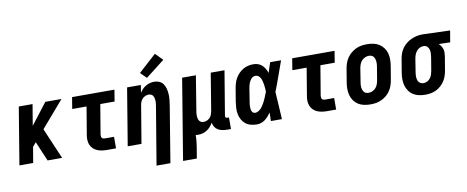

<svg xmlns="http://www.w3.org/2000/svg" viewBox="-78 -1138 4179 1718"><g transform="rotate(-10 2011.0 -279.0)"><path d="M17 0 103 -520H228L196 -328L344 -520H491L285 -281L405 0H273L197 -179L166 -142L142 0Z M812 0Q789 0 766.5 -3.5Q744 -7 724 -15.5Q704 -24 688.5 -39Q673 -54 664.5 -74Q656 -94 655 -117Q654 -140 658 -163L700 -415H570L587 -520H972L955 -415H825L780 -146Q779 -138 780 -130Q781 -122 785 -116Q789 -110 796.5 -107.5Q804 -105 812 -105H895V0Z M1225 215 1313 -314Q1315 -326 1316 -338Q1317 -350 1316.5 -361.5Q1316 -373 1313 -384Q1310 -395 1304 -404.5Q1298 -414 1287.5 -418.5Q1277 -423 1265 -423Q1250 -423 1234.5 -416.5Q1219 -410 1208 -398Q1197 -386 1191 -371Q1185 -356 1183 -341L1126 0H1001L1087 -520H1212L1201 -451Q1212 -468 1226.5 -483Q1241 -498 1258.5 -508Q1276 -518 1295 -523Q1314 -528 1333 -528Q1359 -528 1381 -518Q1403 -508 1416 -488.5Q1429 -469 1435 -445.5Q1441 -422 1442.5 -397Q1444 -372 1441.5 -347Q1439 -322 1435 -297L1351 215ZM1277 -573 1223 -627 1384 -773 1449 -707Z M1466 215 1587 -520H1712L1661 -206Q1659 -194 1657.5 -182Q1656 -170 1657 -158.5Q1658 -147 1660.5 -136Q1663 -125 1669.5 -115.5Q1676 -106 1686.5 -101.5Q1697 -97 1709 -97Q1724 -97 1739 -103.5Q1754 -110 1765.5 -122Q1777 -134 1782.5 -149Q1788 -164 1791 -179L1847 -520H1972L1905 -116Q1904 -108 1909 -102.5Q1914 -97 1921 -97H1938V8H1904Q1882 8 1860.5 4Q1839 0 1821 -10.5Q1803 -21 1792 -39Q1781 -57 1778 -78Q1767 -59 1752.5 -42.5Q1738 -26 1720 -14.5Q1702 -3 1681 2.5Q1660 8 1640 8Q1635 8 1629 7.5Q1623 7 1618 6Q1618 31 1615.5 56.5Q1613 82 1609 107L1591 215Z M2176 8Q2147 8 2120 1Q2093 -6 2072.5 -22Q2052 -38 2039 -61.5Q2026 -85 2020.5 -111.5Q2015 -138 2016.5 -166.5Q2018 -195 2022 -223L2042 -343Q2046 -367 2053 -390Q2060 -413 2072.5 -434.5Q2085 -456 2103 -474.5Q2121 -493 2143 -505.5Q2165 -518 2189 -523Q2213 -528 2236 -528Q2259 -528 2279 -520.5Q2299 -513 2314 -499Q2329 -485 2339.5 -466.5Q2350 -448 2357 -428Q2364 -451 2371.5 -474Q2379 -497 2387 -520H2486Q2461 -452 2437.5 -384.5Q2414 -317 2387 -249Q2392 -187 2395 -124.5Q2398 -62 2402 0H2302Q2303 -19 2303 -38.5Q2303 -58 2304 -77Q2292 -60 2278.5 -45Q2265 -30 2249 -17.5Q2233 -5 2214 1.5Q2195 8 2176 8ZM2176 -97Q2189 -97 2202 -103.5Q2215 -110 2225.5 -120Q2236 -130 2244 -142Q2252 -154 2259 -166Q2266 -178 2272 -190.5Q2278 -203 2283.5 -216Q2289 -229 2294 -242Q2299 -255 2304 -268Q2303 -284 2302 -299.5Q2301 -315 2298.5 -330.5Q2296 -346 2292.5 -361Q2289 -376 2282.5 -389.5Q2276 -403 2264 -413Q2252 -423 2236 -423Q2226 -423 2215.5 -418.5Q2205 -414 2197.5 -405.5Q2190 -397 2184.5 -387.5Q2179 -378 2175 -367.5Q2171 -357 2168.5 -347Q2166 -337 2164 -326L2145 -206Q2143 -195 2141.5 -184Q2140 -173 2140 -162.5Q2140 -152 2141 -141Q2142 -130 2145.5 -120.5Q2149 -111 2157 -104Q2165 -97 2176 -97Z M2812 0Q2789 0 2766.5 -3.5Q2744 -7 2724 -15.5Q2704 -24 2688.5 -39Q2673 -54 2664.5 -74Q2656 -94 2655 -117Q2654 -140 2658 -163L2700 -415H2570L2587 -520H2972L2955 -415H2825L2780 -146Q2779 -138 2780 -130Q2781 -122 2785 -116Q2789 -110 2796.5 -107.5Q2804 -105 2812 -105H2895V0Z M3207 8Q3177 8 3148 2Q3119 -4 3095.5 -19Q3072 -34 3056 -56.5Q3040 -79 3032.5 -106.5Q3025 -134 3025 -164Q3025 -194 3030 -223L3050 -343Q3054 -368 3062.5 -393Q3071 -418 3086 -440Q3101 -462 3122 -479.5Q3143 -497 3167 -508.5Q3191 -520 3216.5 -524Q3242 -528 3267 -528Q3297 -528 3325.5 -522Q3354 -516 3377.5 -501Q3401 -486 3417.5 -463.5Q3434 -441 3441.5 -413.5Q3449 -386 3448.5 -356Q3448 -326 3443 -297L3423 -177Q3419 -152 3410.5 -127Q3402 -102 3387.5 -80Q3373 -58 3352 -40.5Q3331 -23 3306.5 -11.5Q3282 0 3257 4Q3232 8 3207 8ZM3208 -97Q3226 -97 3243.5 -105Q3261 -113 3273 -127Q3285 -141 3291.5 -158.5Q3298 -176 3301 -194L3321 -314Q3323 -326 3324 -338.5Q3325 -351 3323.5 -363Q3322 -375 3318.5 -386Q3315 -397 3307.5 -406Q3300 -415 3289 -419Q3278 -423 3265 -423Q3248 -423 3230.5 -415Q3213 -407 3200.5 -393Q3188 -379 3181.5 -361.5Q3175 -344 3172 -326L3153 -206Q3150 -194 3149.5 -181.5Q3149 -169 3150 -157Q3151 -145 3155 -134Q3159 -123 3166 -114Q3173 -105 3184.5 -101Q3196 -97 3208 -97Z M3706 8Q3676 8 3647.5 2Q3619 -4 3595.5 -19Q3572 -34 3556 -57Q3540 -80 3532.5 -107Q3525 -134 3525 -164Q3525 -194 3530 -223L3550 -343Q3554 -368 3562.5 -392.5Q3571 -417 3586.5 -438.5Q3602 -460 3622.5 -477Q3643 -494 3667 -505Q3691 -516 3716 -522Q3741 -528 3766 -528Q3769 -528 3773 -528Q3777 -528 3781 -528L4022 -520L4004 -415L3900 -418Q3912 -408 3921 -394Q3930 -380 3934.5 -364.5Q3939 -349 3938.5 -331.5Q3938 -314 3935 -297L3915 -177Q3911 -152 3903 -128Q3895 -104 3881 -82Q3867 -60 3847 -42Q3827 -24 3803.5 -12.5Q3780 -1 3755 3.5Q3730 8 3706 8ZM3707 -97Q3724 -97 3740.5 -105.5Q3757 -114 3768 -128.5Q3779 -143 3784.5 -160Q3790 -177 3793 -194L3813 -314Q3816 -331 3816.5 -348.5Q3817 -366 3813 -382Q3809 -398 3797 -410Q3785 -422 3768 -423H3764Q3762 -423 3761 -423Q3760 -423 3758 -423Q3742 -423 3725.5 -414Q3709 -405 3698 -390.5Q3687 -376 3681 -359.5Q3675 -343 3672 -326L3653 -206Q3651 -194 3650 -181.5Q3649 -169 3650 -157.5Q3651 -146 3654.5 -134.5Q3658 -123 3665.5 -114.5Q3673 -106 3684 -101.5Q3695 -97 3707 -97Z"/></g></svg>

Font: Iosevka SS04 Extrabold
Style: Italic
Weight: 800
Italic angle: -9°
Monospace: yes
Designer: Belleve Invis
Foundry: Belleve Invis
Version: Version 19.0.0; ttfautohint (v1.8.4)